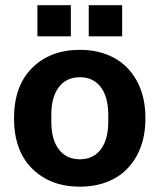

<svg xmlns="http://www.w3.org/2000/svg" viewBox="-20 -699 605 729"><path d="M283.2 9.8Q171.4 9.8 102.3 -58.6Q33.2 -127 33.2 -250Q33.2 -373 102.3 -441.4Q171.4 -509.8 283.2 -509.8Q356 -509.8 411.6 -480.2Q467.3 -450.7 499.8 -391.4Q532.2 -332 532.2 -250Q532.2 -168 499.8 -108.6Q467.3 -49.3 411.6 -19.8Q356 9.8 283.2 9.8ZM122.1 -561V-679.2H249V-561ZM174.8 -237.8Q174.8 -168.9 203.6 -131.6Q232.4 -94.2 283.2 -94.2Q334 -94.2 362.5 -131.6Q391.1 -168.9 391.1 -237.8V-262.2Q391.1 -331.1 362.5 -368.4Q334 -405.8 283.2 -405.8Q232.4 -405.8 203.6 -368.4Q174.8 -331.1 174.8 -262.2ZM316.9 -561V-679.2H443.8V-561Z"/></svg>

Font: TASA Orbiter Deck
Style: Bold
Weight: 700
Designer: Weizhong Zhang
Version: Version 1.000;Glyphs 3.1.2 (3151)